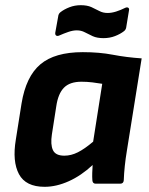

<svg xmlns="http://www.w3.org/2000/svg" viewBox="-20 -708 574 740"><path d="M152 12Q79 12 53 -37Q27 -86 41 -170L63 -309Q80 -413 135.5 -460Q191 -507 299 -507Q363 -507 415 -497Q467 -487 526 -483L469 -127Q464 -97 461 -68.5Q458 -40 457 -13Q456 0 443 0H349Q337 0 336 -13Q335 -26 335.5 -41.5Q336 -57 337 -72Q293 -31 245 -9.5Q197 12 152 12ZM228 -108Q254 -108 280 -121Q306 -134 339 -162L374 -385Q357 -388 336 -390.5Q315 -393 294 -393Q249 -393 226.5 -370Q204 -347 197 -299L180 -190Q174 -151 184 -129.5Q194 -108 228 -108ZM379 -561Q354 -561 337.5 -568.5Q321 -576 307 -583.5Q293 -591 276 -591Q261 -591 243.5 -585Q226 -579 208 -571Q201 -568 196.5 -571Q192 -574 193 -582L204 -643Q205 -655 213 -661Q227 -672 247.5 -680Q268 -688 291 -688Q316 -688 332.5 -680.5Q349 -673 363 -665.5Q377 -658 395 -658Q410 -658 427.5 -663.5Q445 -669 463 -678Q470 -681 474.5 -678Q479 -675 477 -667L467 -606Q466 -594 458 -588Q444 -577 423.5 -569Q403 -561 379 -561Z"/></svg>

Font: Sofia Sans ExtraBold
Style: Italic
Weight: 800
Italic angle: -9°
Designer: Botio Nikoltchev, Ani Petrova
Foundry: lettersoup
Version: Version 4.100; ttfautohint (v1.8.4.7-5d5b)